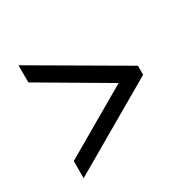

<svg xmlns="http://www.w3.org/2000/svg" viewBox="-121 -736 757 757"><g transform="rotate(-30 257.0 -358.0)"><path d="M53 -101V-179L360 -357L53 -537V-615L460 -378V-337Z"/></g></svg>

Font: Noto Serif Khmer SemiCondensed
Style: Bold
Weight: 700
Width: 4
Designer: Danh Hong and the Monotype Design Team
Foundry: Monotype Imaging Inc.
Version: Version 2.004; ttfautohint (v1.8.4.7-5d5b)